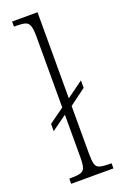

<svg xmlns="http://www.w3.org/2000/svg" viewBox="-149 -802 529 845"><g transform="rotate(-20 116.0 -380.0)"><path d="M29 0V-24H33Q66 -24 81.5 -28.5Q97 -33 102 -48.5Q107 -64 107 -98V-295L36 -244V-278L107 -329V-660Q107 -695 101.5 -711Q96 -727 82 -731.5Q68 -736 41 -736H29V-760H148V-357L225 -413V-378L148 -321V-98Q148 -64 152.5 -48.5Q157 -33 173 -28.5Q189 -24 221 -24H227V0Z"/></g></svg>

Font: Noto Serif Bengali ExtraCondensed ExtraLight
Style: Regular
Weight: 200
Width: 2
Designer: Juan Bruce, Universal Thirst, Indian Type Foundry and the Monotype Design Team.
Foundry: Monotype Imaging Inc.
Version: Version 2.003; ttfautohint (v1.8.4.7-5d5b)